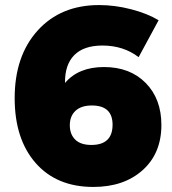

<svg xmlns="http://www.w3.org/2000/svg" viewBox="-20 -730 681 759"><path d="M372 -710Q434 -710 498 -693.5Q562 -677 607 -650L528 -504Q468 -550 385 -550Q311 -550 273.5 -512Q236 -474 237 -402Q290 -465 391 -465Q494 -465 556 -402Q618 -339 618 -236Q618 -124 544 -57.5Q470 9 349 9Q204 9 121 -85.5Q38 -180 38 -342Q38 -509 129 -609.5Q220 -710 372 -710ZM343 -313Q301 -313 278.5 -292Q256 -271 256 -235Q256 -199 277.5 -178Q299 -157 341 -157Q425 -157 425 -237Q425 -313 343 -313Z"/></svg>

Font: Montserrat Extra Bold
Style: Regular
Weight: 800
Designer: Julieta Ulanovsky
Foundry: Julieta Ulanovsky
Version: Version 3.001;PS 003.001;hotconv 1.0.70;makeotf.lib2.5.58329